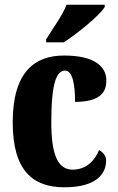

<svg xmlns="http://www.w3.org/2000/svg" viewBox="-20 -786 501 816"><path d="M176 -619V-606H251C310 -644 404 -721 425 -756V-766H263C246 -721 201 -660 176 -619ZM254 10C396 10 431 -53 431 -103C431 -124 418 -139 401 -148C382 -100 343 -65 289 -65C223 -65 198 -134 198 -267C198 -436 221 -486 257 -486C289 -486 299 -424 299 -353C415 -353 432 -402 432 -444C432 -499 388 -550 252 -550C130 -550 34 -483 34 -266C34 -59 121 10 254 10Z"/></svg>

Font: Noto Serif Devanagari ExtraCondensed Black
Style: Regular
Weight: 900
Width: 2
Designer: Universal Thirst, Indian Type Foundry and the Monotype Design Team
Foundry: Monotype Imaging Inc.
Version: Version 2.004